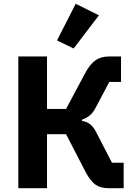

<svg xmlns="http://www.w3.org/2000/svg" viewBox="-20 -997 715 1017"><path d="M77 0V-698H229V-420H330L434 -615Q457 -657 486 -677.5Q515 -698 559 -698H621V-563H559L487 -427Q473 -400 455.5 -385.5Q438 -371 414 -363V-357Q440 -353 458.5 -338Q477 -323 491 -294L573 -135H635V0H556Q514 0 487 -18Q460 -36 434 -85L330 -286H229V0ZM504 -916 370 -740 282 -783 381 -977Z"/></svg>

Font: IBM Plex Sans
Style: Regular
Weight: 400
Designer: Mike Abbink, Paul van der Laan, Pieter van Rosmalen
Foundry: Bold Monday
Version: Version 3.201